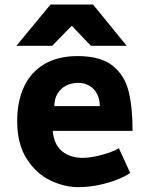

<svg xmlns="http://www.w3.org/2000/svg" viewBox="-20 -800 640 832"><path d="M54.5 -275Q54.5 -361 84.2 -424.5Q114 -488 172.8 -522.5Q231.5 -557 316.5 -557Q415.5 -557 467.8 -515.5Q520 -474 537.2 -404.8Q554.5 -335.5 554.5 -233H208.5Q214 -173 249 -144.5Q284 -116 337.5 -116Q364 -116 396 -122.8Q428 -129.5 455 -139.2Q482 -149 495 -158L544 -51Q524.5 -36 488.2 -21.8Q452 -7.5 407.2 1.8Q362.5 11 319.5 11Q259 11 198 -18.2Q137 -47.5 95.8 -111.8Q54.5 -176 54.5 -275ZM318.5 -441Q290 -441 266.5 -429Q243 -417 229.2 -394.2Q215.5 -371.5 215.5 -340H412.5Q412.5 -369.5 400.8 -392.5Q389 -415.5 367.5 -428.2Q346 -441 318.5 -441ZM199 -780.5H383L529 -601.5H374L291 -688.5L206 -601.5H51Z"/></svg>

Font: JuliaMono Black
Style: Regular
Weight: 900
Monospace: yes
Designer: cormullion
Foundry: corm
Version: Version 0.054; ttfautohint (v1.8.4)